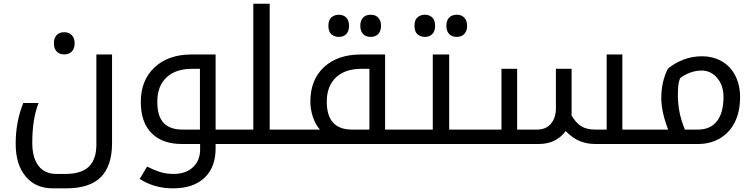

<svg xmlns="http://www.w3.org/2000/svg" viewBox="-20 -780 4094 1040"><path d="M266.1 240.2Q172.4 240.2 118.7 175.3Q64.9 110.4 64.9 -1Q64.9 -120.6 106 -222.2H189Q154.8 -135.7 154.8 -6.8Q154.8 74.2 188.5 118.2Q222.2 162.1 285.2 162.1H334Q420.9 162.1 461.4 122.6Q502 83 502 2.9V-484.9H586.9V-3.9Q586.9 117.2 526.9 178.7Q466.8 240.2 337.9 240.2ZM328.1 -485.4Q302.2 -485.4 287.1 -501Q272 -516.6 272 -545.4Q272 -574.2 286.9 -589.8Q301.8 -605.5 328.1 -605.5Q355 -605.5 369.6 -589.1Q384.3 -572.8 384.3 -545.4Q384.3 -518.1 369.6 -501.7Q355 -485.4 328.1 -485.4Z M1063 -78.1V-407.2H1020Q931.2 -407.2 881.6 -360.4Q832 -313.5 832 -229Q832 -150.9 866 -114.5Q899.9 -78.1 968.8 -78.1ZM1147.9 23.9Q1147.9 126 1087.6 183.1Q1027.3 240.2 917 240.2Q814.9 240.2 736.8 189L776.9 122.1Q809.1 139.2 843.3 150.6Q877.4 162.1 918.9 162.1Q986.8 162.1 1025.4 125.7Q1064 89.4 1064 28.8V0H965.8Q859.4 0 801 -58.6Q742.7 -117.2 742.7 -228Q742.7 -345.7 817.4 -415.3Q892.1 -484.9 1017.1 -484.9H1147.9V-78.1H1230Q1234.9 -78.1 1234.9 -74.2V-4.9Q1234.9 0 1230 0H1147.9Z M1220.2 0Q1215.3 0 1215.3 -4.9V-74.2Q1215.3 -78.1 1220.2 -78.1H1352.1V-759.8H1440.9V-78.1H1571.3Q1576.2 -78.1 1576.2 -74.2V-4.9Q1576.2 0 1571.3 0Z M1981 -78.1V-407.2H1938Q1848.6 -407.2 1799.3 -360.1Q1750 -313 1750 -229Q1750 -78.1 1886.7 -78.1ZM1561 0Q1556.2 0 1556.2 -4.9V-74.2Q1556.2 -78.1 1561 -78.1H1712.9Q1687.5 -106.9 1674.3 -147.9Q1661.1 -189 1661.1 -229Q1661.1 -348.1 1735.1 -416.5Q1809.1 -484.9 1935.1 -484.9H2065.9V-78.1H2171.9Q2174.8 -78.1 2176.3 -75.7L2176.8 -73.2V-3.9Q2176.8 0 2171.9 0ZM1814.9 -580.1Q1791.5 -580.1 1775.1 -594.2Q1758.8 -608.4 1758.8 -640.1Q1758.8 -671.9 1775.1 -686Q1791.5 -700.2 1814.9 -700.2Q1840.3 -700.2 1855.5 -684.8Q1870.6 -669.4 1870.6 -640.1Q1870.6 -611.3 1855.7 -595.7Q1840.8 -580.1 1814.9 -580.1ZM1987.8 -580.1Q1961.9 -580.1 1946.8 -595.7Q1931.6 -611.3 1931.6 -640.1Q1931.6 -668.9 1946.5 -684.6Q1961.4 -700.2 1987.8 -700.2Q2014.6 -700.2 2029.3 -683.8Q2043.9 -667.5 2043.9 -640.1Q2043.9 -612.8 2029.3 -596.4Q2014.6 -580.1 1987.8 -580.1Z M2162.1 0Q2157.2 0 2157.2 -4.9V-74.2Q2157.2 -78.1 2162.1 -78.1H2324.2V-484.9H2413.1V-78.1H2563Q2567.9 -78.1 2567.9 -74.2V-4.9Q2567.9 0 2563 0ZM2281.2 -580.1Q2257.8 -580.1 2241.5 -594.2Q2225.1 -608.4 2225.1 -640.1Q2225.1 -671.9 2241.5 -686Q2257.8 -700.2 2281.2 -700.2Q2306.6 -700.2 2321.8 -684.8Q2336.9 -669.4 2336.9 -640.1Q2336.9 -611.3 2322 -595.7Q2307.1 -580.1 2281.2 -580.1ZM2454.1 -580.1Q2428.2 -580.1 2413.1 -595.7Q2397.9 -611.3 2397.9 -640.1Q2397.9 -668.9 2412.8 -684.6Q2427.7 -700.2 2454.1 -700.2Q2481 -700.2 2495.6 -683.8Q2510.3 -667.5 2510.3 -640.1Q2510.3 -612.8 2495.6 -596.4Q2481 -580.1 2454.1 -580.1Z M3205.1 0Q3160.2 0 3122.3 -14.9Q3084.5 -29.8 3043.9 -69.8Q3022 -39.1 2985.4 -19.5Q2948.7 0 2897.9 0H2553.2Q2548.3 0 2548.3 -4.9V-74.2Q2548.3 -78.1 2553.2 -78.1H2696.3V-407.2H2781.2V-78.1H2889.2Q2937.5 -78.1 2964.4 -110.1Q2991.2 -142.1 2991.2 -193.8V-407.2H3076.2V-167L3075.2 -155.8Q3100.1 -112.8 3129.6 -95.5Q3159.2 -78.1 3205.1 -78.1H3266.1V-484.9H3351.1V-78.1H3484.9Q3490.2 -78.1 3490.2 -74.2V-4.9Q3490.2 0 3484.9 0Z M3475.1 0Q3470.2 0 3470.2 -4.9V-74.2Q3470.2 -78.1 3475.1 -78.1H3599.1Q3562 -174.8 3562 -249Q3562 -338.4 3598.1 -408.2Q3634.8 -439 3682.1 -457Q3729.5 -475.1 3780.8 -475.1Q3843.3 -475.1 3890.6 -447.5Q3938 -419.9 3963.4 -369.1Q3988.8 -318.4 3988.8 -253.9Q3988.8 -175.3 3960.2 -118.2Q3931.6 -61 3879.6 -30.5Q3827.6 0 3760.7 0ZM3651.9 -266.1Q3651.9 -219.7 3660.2 -175Q3668.5 -130.4 3689.9 -78.1H3760.7Q3827.6 -78.1 3863.3 -123.5Q3898.9 -168.9 3898.9 -254.9Q3898.9 -317.9 3864.5 -357.9Q3830.1 -397.9 3780.8 -397.9Q3749 -397.9 3718.5 -386.7Q3688 -375.5 3664.1 -356.9Q3655.8 -335.9 3653.8 -314.2Q3651.9 -292.5 3651.9 -266.1Z"/></svg>

Font: Noto Sans Kufi Arabic
Style: Regular
Weight: 400
Designer: Monotype Design team
Foundry: Monotype Imaging Inc.
Version: Version 1.02